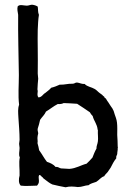

<svg xmlns="http://www.w3.org/2000/svg" viewBox="-20 -780 563 814"><path d="M146 -38C155 -38 155 -30 161 -28C163 -23 169 -21 173 -17C182 -10 191 -3 202 2C220 6 239 11 258 14C276 9 292 11 310 13C328 13 339 6 356 5C360 1 365 -1 370 -3L388 -9C400 -16 408 -29 422 -33C425 -40 432 -45 436 -50C441 -56 444 -63 449 -69C456 -83 463 -97 473 -109C471 -118 476 -121 477 -127C477 -137 480 -144 479 -154C482 -155 479 -156 479 -159C479 -175 478 -192 477 -208C477 -225 478 -243 476 -260C475 -272 469 -288 466 -296C464 -303 462 -311 458 -317C457 -321 453 -324 451 -328C449 -330 449 -332 447 -334L440 -345C435 -352 432 -356 429 -362C426 -364 422 -366 422 -370C418 -372 416 -375 413 -378C410 -381 405 -383 402 -386C395 -391 389 -399 381 -403C368 -411 350 -412 339 -424C326 -423 318 -429 307 -430C299 -431 297 -425 288 -425C267 -426 254 -420 233 -421C222 -416 210 -411 197 -408C190 -399 180 -393 172 -386C161 -380 158 -368 143 -367C136 -376 140 -385 140 -394C140 -397 138 -401 139 -405C139 -418 141 -432 142 -446C142 -453 140 -460 140 -468C140 -504 141 -544 140 -575C140 -602 139 -628 140 -654C141 -677 142 -699 145 -717C140 -729 142 -740 140 -752C134 -756 126 -759 116 -760C109 -760 101 -756 94 -756C80 -756 64 -763 55 -753C52 -741 55 -730 57 -717C56 -632 59 -546 60 -462C60 -418 56 -376 61 -336C55 -319 57 -302 58 -282C60 -251 63 -218 63 -187C63 -181 61 -176 61 -170C61 -165 63 -158 63 -153C63 -138 58 -124 64 -113C59 -89 64 -65 63 -36C59 -21 58 -3 68 7C89 10 118 7 137 7C141 2 146 -4 145 -14C145 -25 142 -30 146 -38ZM373 -288C378 -267 392 -254 394 -230C395 -230 395 -229 395 -228C394 -211 397 -195 395 -181C394 -170 388 -160 389 -150C382 -138 377 -125 372 -112C364 -103 356 -94 347 -86C323 -80 303 -66 274 -64C263 -64 253 -66 239 -66C231 -67 227 -74 216 -72C207 -83 194 -89 179 -94C167 -109 158 -127 146 -143C144 -153 142 -164 139 -173C141 -182 138 -190 139 -198C139 -204 141 -209 142 -214C142 -221 138 -227 140 -235C144 -246 147 -259 150 -272C158 -284 169 -293 175 -307C192 -317 207 -330 225 -339C236 -338 244 -340 250 -343C266 -343 287 -341 307 -340C325 -329 343 -316 361 -304C364 -298 368 -293 373 -288Z"/></svg>

Font: FuturaRener
Style: Regular
Weight: 400
Designer: BSozoo
Foundry: BSozoo
Version: Version 1.0